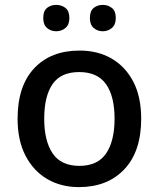

<svg xmlns="http://www.w3.org/2000/svg" viewBox="-20 -756 649 786"><path d="M558 -270Q558 -136 489 -63Q420 10 303 10Q230 10 173.5 -23Q117 -56 84.5 -118.5Q52 -181 52 -270Q52 -404 120 -476.5Q188 -549 306 -549Q380 -549 436.5 -516.5Q493 -484 525.5 -422Q558 -360 558 -270ZM161 -270Q161 -179 195.5 -128Q230 -77 305 -77Q380 -77 414.5 -128Q449 -179 449 -270Q449 -362 414 -411.5Q379 -461 304 -461Q229 -461 195 -411.5Q161 -362 161 -270ZM157 -682Q157 -711 172.5 -723.5Q188 -736 210 -736Q232 -736 248 -723.5Q264 -711 264 -682Q264 -655 248 -641.5Q232 -628 210 -628Q188 -628 172.5 -641.5Q157 -655 157 -682ZM348 -682Q348 -711 363.5 -723.5Q379 -736 401 -736Q422 -736 438 -723.5Q454 -711 454 -682Q454 -655 438 -641.5Q422 -628 401 -628Q379 -628 363.5 -641.5Q348 -655 348 -682Z"/></svg>

Font: Noto Sans Tamil Medium
Style: Regular
Weight: 500
Designer: Jelle Bosma - Monotype Design Team
Foundry: Monotype Imaging Inc.
Version: Version 2.004; ttfautohint (v1.8.4.7-5d5b)